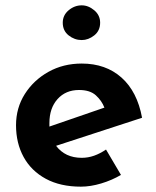

<svg xmlns="http://www.w3.org/2000/svg" viewBox="-20 -688 584 719"><path d="M283 11Q206 11 151.5 -18.5Q97 -48 68.5 -100Q40 -152 40 -219Q40 -284 73 -336Q106 -388 161.5 -419Q217 -450 286 -450Q376 -450 435 -397.5Q494 -345 512 -247L190 -142Q224 -97 286 -97Q310 -97 332.5 -105Q355 -113 377 -128L433 -33Q399 -13 359 -1Q319 11 283 11ZM165 -214 371 -285Q361 -311 339 -331Q317 -351 276 -351Q226 -351 195.5 -317Q165 -283 165 -227Q165 -220 165 -214ZM215 -603Q215 -631 237 -649.5Q259 -668 286 -668Q311 -668 333 -649.5Q355 -631 355 -603Q355 -573 333 -555.5Q311 -538 286 -538Q259 -538 237 -555.5Q215 -573 215 -603Z"/></svg>

Font: Reem Kufi SemiBold
Style: Regular
Weight: 600
Designer: Khaled Hosny
Version: Version 1.001